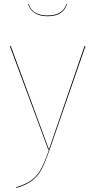

<svg xmlns="http://www.w3.org/2000/svg" viewBox="-20 -747 475 957"><path d="M227 0Q205 63 187.5 96.5Q170 130 141 152.5Q112 175 61 190V186Q111 171 139 149.5Q167 128 184.5 95.5Q202 63 224 0H221L29 -517H34L224 -2L401 -517H406ZM120 -727H123Q141 -670 217 -670Q293 -670 311 -727H314Q306 -698 282 -682Q258 -666 217 -666Q177 -666 153 -682Q129 -698 120 -727Z"/></svg>

Font: FiraGO Four
Style: Regular
Weight: 100
Designer: bBox Type
Foundry: bBox Type GmbH
Version: Version 1.001